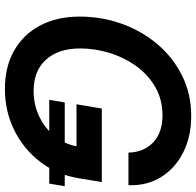

<svg xmlns="http://www.w3.org/2000/svg" viewBox="-28 -750 791 774"><g transform="rotate(90 367.0 -363.5)"><path d="M338.9 11.7Q249.5 11.7 183.8 -25.9Q118.2 -63.5 82.8 -131.3Q47.4 -199.2 47.4 -290Q47.4 -378.4 76.2 -459Q105 -539.6 158.4 -602.8Q211.9 -666 285.4 -702.6Q358.9 -739.3 448.2 -739.3Q529.8 -739.3 593.5 -707.8Q657.2 -676.3 693.4 -619.4Q729.5 -562.5 727.1 -486.3H595.7Q594.2 -547.9 554.9 -585.7Q515.6 -623.5 445.8 -623.5Q381.8 -623.5 331.5 -594.5Q281.2 -565.4 246.6 -517.1Q211.9 -468.8 193.8 -409.9Q175.8 -351.1 175.8 -291.5Q175.8 -204.6 220.7 -154.3Q265.6 -104 347.2 -104Q401.9 -104 449 -126.2Q496.1 -148.4 528.3 -187.5Q560.5 -226.6 570.3 -276.9H400.9L418 -378.9H714.4L699.2 -286.6Q684.6 -198.2 633.3 -131.1Q582 -64 505.6 -26.1Q429.2 11.7 338.9 11.7ZM382.8 -167 393.6 -229.5H731L720.7 -167Z"/></g></svg>

Font: Inter Display SemiBold
Style: Italic
Weight: 600
Italic angle: -9.39999°
Designer: Rasmus Andersson
Foundry: rsms
Version: Version 4.000;git-a52131595